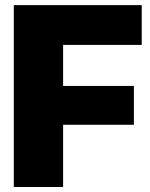

<svg xmlns="http://www.w3.org/2000/svg" viewBox="-20 -748 601 768"><path d="M35.2 0V-727.5H546.9V-568.4H232.4V-404.3H515.6V-249H232.4V0Z"/></svg>

Font: Inter Tight Black
Style: Regular
Weight: 900
Designer: Rasmus Andersson
Foundry: rsms
Version: Version 3.004; ttfautohint (v1.8.4.7-5d5b)